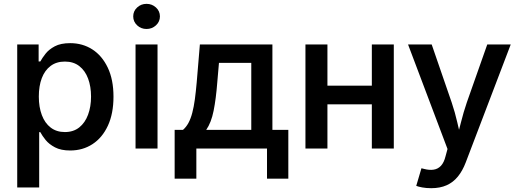

<svg xmlns="http://www.w3.org/2000/svg" viewBox="-20 -779 2720 1007"><path d="M70.3 204.1V-545.9H182.6V-456.5H191.4Q201.2 -474.6 218.8 -497.1Q236.3 -519.5 267.3 -536.1Q298.3 -552.7 348.1 -552.7Q413.1 -552.7 464.1 -520Q515.1 -487.3 545.2 -424.3Q575.2 -361.3 575.2 -272Q575.2 -183.1 545.9 -119.9Q516.6 -56.6 465.3 -23.2Q414.1 10.3 348.1 10.3Q299.8 10.3 268.6 -6.1Q237.3 -22.5 219.2 -44.9Q201.2 -67.4 191.4 -85.9H185.5V204.1ZM320.3 -86.4Q365.2 -86.4 395.8 -110.8Q426.3 -135.3 441.9 -177.5Q457.5 -219.7 457.5 -272.5Q457.5 -325.2 442.1 -366.7Q426.8 -408.2 396.2 -432.1Q365.7 -456.1 320.3 -456.1Q275.9 -456.1 245.4 -433.1Q214.8 -410.2 199.2 -369.1Q183.6 -328.1 183.6 -272.5Q183.6 -217.3 199.5 -175.3Q215.3 -133.3 245.8 -109.9Q276.4 -86.4 320.3 -86.4Z M690.9 0V-545.9H806.2V0ZM748.5 -627Q719.7 -627 699.2 -646.2Q678.7 -665.5 678.7 -692.9Q678.7 -720.7 699.2 -739.7Q719.7 -758.8 748.5 -758.8Q777.3 -758.8 798.1 -739.7Q818.8 -720.7 818.8 -692.9Q818.8 -665.5 798.1 -646.2Q777.3 -627 748.5 -627Z M896 158.2V-97.7H939.5Q956.5 -112.3 968.5 -134.5Q980.5 -156.7 988.5 -187.5Q996.6 -218.3 1002 -258.1Q1007.3 -297.9 1011.7 -347.2L1028.3 -545.9H1408.7V-97.7H1492.2V158.2H1380.4V0H1009.8V158.2ZM1061.5 -97.7H1297.9V-449.2H1128.4L1119.6 -347.2Q1112.8 -259.8 1100.3 -197.8Q1087.9 -135.7 1061.5 -97.7Z M1959.5 -329.6V-231.9H1667V-329.6ZM1697.3 -545.9V0H1582V-545.9ZM2045.4 -545.9V0H1930.2V-545.9Z M2163.1 195.8 2190.4 103.5 2204.1 106.9Q2231.9 114.3 2254.4 110.8Q2276.9 107.4 2292.7 90.6Q2308.6 73.7 2316.9 40L2327.1 2.4L2120.1 -545.9H2244.1L2349.1 -241.2Q2366.7 -189 2378.4 -137.2Q2390.1 -85.4 2403.8 -33.2H2370.6Q2384.8 -85.4 2397.7 -137.5Q2410.6 -189.5 2428.2 -241.2L2535.6 -545.9H2658.7L2422.4 73.7Q2405.8 117.2 2381.3 147.2Q2356.9 177.2 2322.5 192.6Q2288.1 208 2241.7 208Q2215.8 208 2194.8 204.1Q2173.8 200.2 2163.1 195.8Z"/></svg>

Font: Inter
Style: 540
Weight: 540
Designer: Rasmus Andersson
Foundry: rsms
Version: Version 4.001;git-66647c0bb